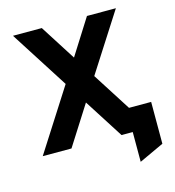

<svg xmlns="http://www.w3.org/2000/svg" viewBox="-125 -805 986 1084"><g transform="rotate(-15 368.0 -263.0)"><path d="M37 0 267.5 -360.5 50.5 -700H219L351.5 -492L483 -700H652L435 -361.5L578 -137.5H707.5V107L563 174V0H497.5L351 -229.5L205 0Z"/></g></svg>

Font: Overpass ExtraBold
Style: Regular
Weight: 800
Designer: Delve Withrington, Dave Bailey, Thomas Jockin
Foundry: Delve Fonts LLC
Version: Version 4.000; ttfautohint (v1.8.3)